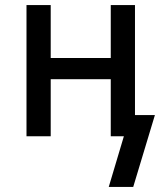

<svg xmlns="http://www.w3.org/2000/svg" viewBox="-20 -540 640 761"><path d="M411 201 471 0H419V-226H181V0H85V-520H181V-310H419V-520H515V-84H594L508 201Z"/></svg>

Font: Iosevka Fixed Medium Extended
Style: Regular
Weight: 500
Width: 7
Monospace: yes
Designer: Belleve Invis
Foundry: Belleve Invis
Version: Version 24.1.1; ttfautohint (v1.8.4)